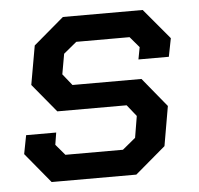

<svg xmlns="http://www.w3.org/2000/svg" viewBox="-42 -541 605 585"><g transform="rotate(-5 260.0 -249.0)"><path d="M17 -92 28 -149H120L114 -112L142 -79H318L358 -112L369 -178L341 -213H129L57 -300L78 -419L171 -498H415L493 -405L482 -349H389L396 -386L368 -419H205L165 -386L154 -324L182 -289H393L466 -200L445 -79L352 0H93Z"/></g></svg>

Font: Chakra Petch Medium
Style: Italic
Weight: 500
Italic angle: -10°
Designer: Katatrad Aksorn Co.,Ltd.
Foundry: Cadson Demak Co.,Ltd.
Version: Version 1.000; ttfautohint (v1.6)